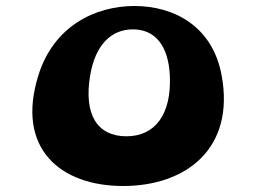

<svg xmlns="http://www.w3.org/2000/svg" viewBox="-20 -604 853 641"><path d="M108 -352C32 -108 182 17 391 17C601 17 765 -108 720 -352C690 -517 560 -584 429 -584C298 -584 159 -517 108 -352ZM281 -352C298 -454 351 -506 424 -506C496 -506 542 -454 547 -352C553 -221 497 -149 402 -149C305 -149 259 -221 281 -352Z"/></svg>

Font: Hussar Milosc
Style: Bold
Weight: 700
Foundry: Cannot Into Space Fonts
Version: Version 1.02